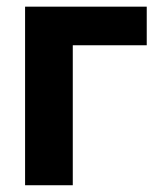

<svg xmlns="http://www.w3.org/2000/svg" viewBox="-20 -548 459 568"><path d="M414.1 -414.1H195.3V0H54.2V-528.3H414.1Z"/></svg>

Font: RobotoInd
Style: Bold
Weight: 700
Designer: Google
Version: Version 2.001150; 2014